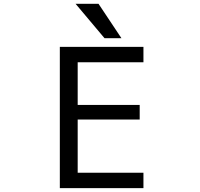

<svg xmlns="http://www.w3.org/2000/svg" viewBox="-20 -976 1040 998"><path d="M383.8 -652.3V-430.7H706.1V-354.5H383.8V-78.1H725.6V2H291V-732.4H725.6V-652.3ZM492.2 -956.1 611.3 -777.3H523.4L373 -956.1Z"/></svg>

Font: Gen Shin Gothic Monospace Regular
Style: Regular
Weight: 400
Designer: [Source Han Sans]
Ryoko NISHIZUKA  (kana & ideographs); Paul D. Hunt (Latin, Greek & Cyrillic); Wenlong ZHANG  (bopomofo
Version: Version 1.002.20150607